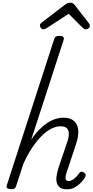

<svg xmlns="http://www.w3.org/2000/svg" viewBox="-20 -1398 691 1434"><path d="M482 16Q447 16 429 3Q411 -10 404.5 -32.5Q398 -55 402.5 -83Q407 -111 416 -142L484 -343Q501 -395 489.5 -425Q478 -455 431 -455Q400 -455 364.5 -437.5Q329 -420 292.5 -384Q256 -348 221 -296Q186 -244 154 -173L100 -7Q97 4 89 9.5Q81 15 62 15Q48 15 36.5 9Q25 3 30 -12L384 -1104Q389 -1120 397 -1125Q405 -1130 422 -1130Q445 -1130 452.5 -1122.5Q460 -1115 455 -1099L213 -354Q242 -398 272.5 -429Q303 -460 333.5 -480Q364 -500 394.5 -509.5Q425 -519 454 -519Q503 -519 531 -496Q559 -473 564 -429.5Q569 -386 548 -322L478 -111Q471 -91 469.5 -76Q468 -61 473.5 -53.5Q479 -46 493 -46Q507 -46 521.5 -54.5Q536 -63 549 -77Q562 -91 572 -105Q578 -113 585.5 -115.5Q593 -118 605 -110Q619 -102 620 -93Q621 -84 616 -75Q606 -57 586.5 -36Q567 -15 540.5 0.5Q514 16 482 16ZM303 -1179Q293 -1179 285.5 -1188.5Q278 -1198 278 -1208Q278 -1215 281 -1219Q284 -1223 288 -1227L463 -1361Q474 -1370 484.5 -1374Q495 -1378 507 -1378Q517 -1378 524.5 -1373Q532 -1368 540 -1358L645 -1223Q649 -1217 650 -1212.5Q651 -1208 651 -1203Q651 -1193 640.5 -1186Q630 -1179 622 -1179Q614 -1179 608 -1182.5Q602 -1186 596 -1192L493 -1295L330 -1189Q323 -1185 316.5 -1182Q310 -1179 303 -1179Z"/></svg>

Font: Playwrite CU Light
Style: Regular
Weight: 300
Designer: Veronika Burian, José Scaglione
Foundry: TypeTogether
Version: Version 1.002